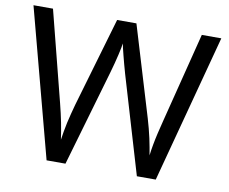

<svg xmlns="http://www.w3.org/2000/svg" viewBox="-78 -812 1086 911"><g transform="rotate(10 465.0 -357.0)"><path d="M917 -714 727 0H636L497 -468Q491 -489 485 -511Q479 -533 474 -553Q469 -573 465.5 -587.5Q462 -602 461 -609Q460 -602 457.5 -587.5Q455 -573 450 -553Q445 -533 439.5 -510.5Q434 -488 427 -465L292 0H201L12 -714H106L217 -278Q223 -255 228 -232.5Q233 -210 237.5 -188.5Q242 -167 245 -147Q248 -127 251 -108Q254 -128 257.5 -149Q261 -170 266 -192.5Q271 -215 277 -238Q283 -261 289 -283L415 -714H508L639 -280Q646 -257 652 -233.5Q658 -210 663 -188Q668 -166 671.5 -145.5Q675 -125 678 -108Q681 -133 686 -160.5Q691 -188 698 -218Q705 -248 713 -279L823 -714Z"/></g></svg>

Font: Noto Sans Gujarati
Style: Regular
Weight: 400
Designer: Jelle Bosma - Monotype Design Team, Universal Thirst
Foundry: Monotype Imaging Inc.
Version: Version 2.102